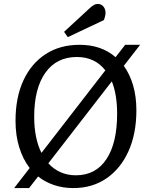

<svg xmlns="http://www.w3.org/2000/svg" viewBox="-20 -943 755 977"><path d="M52 14 131 -88Q97 -132 78 -193Q59 -254 59 -328Q59 -447 99 -533.5Q139 -620 212 -667.5Q285 -715 385 -715Q496 -715 568 -652L617 -715H693L610 -608Q641 -565 657.5 -508Q674 -451 674 -382Q674 -263 634 -174Q594 -85 522 -35.5Q450 14 353 14Q300 14 254.5 -1.5Q209 -17 174 -45L128 14ZM191 -165 516 -585Q463 -653 371 -653Q268 -653 211 -573Q154 -493 154 -349Q154 -239 191 -165ZM366 -51Q467 -51 521.5 -133Q576 -215 576 -364Q576 -462 549 -529L226 -112Q252 -83 287.5 -67Q323 -51 366 -51ZM436 -901Q448 -912 457.5 -917.5Q467 -923 477 -923Q495 -923 506 -910Q517 -897 517 -878Q517 -863 509 -841L325 -754L306 -781Z"/></svg>

Font: Literata 12pt
Style: Italic
Weight: 400
Italic angle: -2°
Designer: Latin by Veronika Burian and Jose Scaglione. Greek by Irene Vlachou. Cyrillic by Vera Evstafieva
Foundry: TypeTogether
Version: Version 3.002